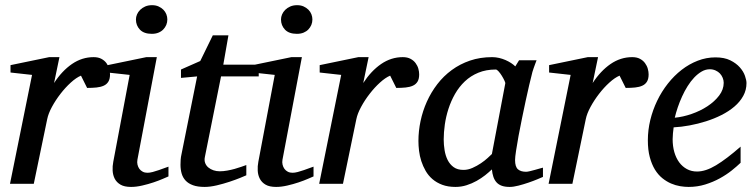

<svg xmlns="http://www.w3.org/2000/svg" viewBox="-20 -717 2949 749"><path d="M409.2 -426.8Q409.2 -409.2 402.8 -398.7Q396.5 -388.2 384.8 -382.8Q373 -377.4 356.7 -375.7Q340.3 -374 319.8 -374L295.9 -421.9Q277.3 -414.1 256.1 -394.8Q234.9 -375.5 215.8 -350.8Q196.8 -326.2 182.6 -300Q168.5 -273.9 164.1 -252L111.8 0H19L105 -424.8L21 -434.1V-462.9L171.9 -494.1H211.9L190.9 -393.1Q221.7 -440.4 260.7 -467.3Q299.8 -494.1 345.2 -494.1Q363.3 -494.1 375.5 -487.5Q387.7 -481 395.3 -470.7Q402.8 -460.4 406 -448.7Q409.2 -437 409.2 -426.8Z M637.2 -28.8Q631.3 -26.4 615.7 -19.5Q600.1 -12.7 579.1 -5.6Q558.1 1.5 534.9 6.8Q511.7 12.2 491.2 12.2Q465.3 12.2 450.2 3.4Q435.1 -5.4 427.7 -19.5Q420.4 -33.7 419.4 -51.3Q418.5 -68.8 421.9 -85.9L485.8 -424.8L399.9 -434.1V-462.9L550.8 -494.1H591.8L516.1 -94.2Q514.2 -84 516.4 -74.7Q518.6 -65.4 523.7 -58.3Q528.8 -51.3 536.9 -47.1Q544.9 -43 555.2 -43Q564 -43 575.9 -46.1Q587.9 -49.3 599.9 -53.5Q611.8 -57.6 622.1 -61.5Q632.3 -65.4 637.2 -66.9ZM632.8 -641.1Q632.8 -629.9 628.7 -619.9Q624.5 -609.9 616.9 -602.1Q609.4 -594.2 598.1 -589.6Q586.9 -585 572.3 -585Q541.5 -585 525.9 -601.3Q510.3 -617.7 510.3 -641.1Q510.3 -650.9 514.4 -660.6Q518.6 -670.4 526.6 -678.5Q534.7 -686.5 546.4 -691.7Q558.1 -696.8 573.2 -696.8Q587.4 -696.8 598.4 -691.9Q609.4 -687 617.2 -679.2Q625 -671.4 628.9 -661.4Q632.8 -651.4 632.8 -641.1Z M842.3 -418.9 779.3 -105Q776.4 -91.8 780.3 -81.3Q784.2 -70.8 792.7 -63.7Q801.3 -56.6 812.7 -52.7Q824.2 -48.8 836.9 -48.8Q851.1 -48.8 866.2 -51.5Q881.3 -54.2 895.3 -58.1Q909.2 -62 921.1 -66.2Q933.1 -70.3 940.9 -73.2V-33.2Q934.6 -30.3 916.5 -22.9Q898.4 -15.6 875 -7.8Q851.6 0 825.7 6.1Q799.8 12.2 778.3 12.2Q751 12.2 732.9 5.6Q714.8 -1 704.1 -12.5Q693.4 -23.9 688.7 -39.8Q684.1 -55.7 684.1 -74.2Q684.1 -84 684.8 -94.2Q685.5 -104.5 688 -115.2L749 -418.9L686 -413.1V-445.8L761.2 -479L810.1 -579.1H871.1L851.1 -464.8H989.3V-418.9Z M1203.1 -28.8Q1197.3 -26.4 1181.6 -19.5Q1166 -12.7 1145 -5.6Q1124 1.5 1100.8 6.8Q1077.6 12.2 1057.1 12.2Q1031.2 12.2 1016.1 3.4Q1001 -5.4 993.7 -19.5Q986.3 -33.7 985.4 -51.3Q984.4 -68.8 987.8 -85.9L1051.8 -424.8L965.8 -434.1V-462.9L1116.7 -494.1H1157.7L1082 -94.2Q1080.1 -84 1082.3 -74.7Q1084.5 -65.4 1089.6 -58.3Q1094.7 -51.3 1102.8 -47.1Q1110.8 -43 1121.1 -43Q1129.9 -43 1141.8 -46.1Q1153.8 -49.3 1165.8 -53.5Q1177.7 -57.6 1188 -61.5Q1198.2 -65.4 1203.1 -66.9ZM1198.7 -641.1Q1198.7 -629.9 1194.6 -619.9Q1190.4 -609.9 1182.9 -602.1Q1175.3 -594.2 1164.1 -589.6Q1152.8 -585 1138.2 -585Q1107.4 -585 1091.8 -601.3Q1076.2 -617.7 1076.2 -641.1Q1076.2 -650.9 1080.3 -660.6Q1084.5 -670.4 1092.5 -678.5Q1100.6 -686.5 1112.3 -691.7Q1124 -696.8 1139.2 -696.8Q1153.3 -696.8 1164.3 -691.9Q1175.3 -687 1183.1 -679.2Q1190.9 -671.4 1194.8 -661.4Q1198.7 -651.4 1198.7 -641.1Z M1615.2 -426.8Q1615.2 -409.2 1608.9 -398.7Q1602.5 -388.2 1590.8 -382.8Q1579.1 -377.4 1562.7 -375.7Q1546.4 -374 1525.9 -374L1502 -421.9Q1483.4 -414.1 1462.2 -394.8Q1440.9 -375.5 1421.9 -350.8Q1402.8 -326.2 1388.7 -300Q1374.5 -273.9 1370.1 -252L1317.9 0H1225.1L1311 -424.8L1227.1 -434.1V-462.9L1377.9 -494.1H1418L1397 -393.1Q1427.7 -440.4 1466.8 -467.3Q1505.9 -494.1 1551.3 -494.1Q1569.3 -494.1 1581.5 -487.5Q1593.8 -481 1601.3 -470.7Q1608.9 -460.4 1612.1 -448.7Q1615.2 -437 1615.2 -426.8Z M1951.2 -392.1Q1951.7 -394.5 1947.5 -403.3Q1943.4 -412.1 1937.5 -421.6Q1931.6 -431.2 1925 -438.5Q1918.5 -445.8 1914.1 -445.8Q1876 -445.8 1845.9 -433.3Q1815.9 -420.9 1793.5 -399.7Q1771 -378.4 1755.1 -350.6Q1739.3 -322.8 1729.5 -292.5Q1719.7 -262.2 1715.3 -231.4Q1710.9 -200.7 1710.9 -172.9Q1710.9 -151.9 1714.4 -130.9Q1717.8 -109.9 1726.3 -92.8Q1734.9 -75.7 1749.8 -64.9Q1764.6 -54.2 1788.1 -54.2Q1805.7 -54.2 1823.2 -62Q1840.8 -69.8 1856 -80.1Q1871.1 -90.3 1882.3 -100.6Q1893.6 -110.8 1898.9 -116.2ZM2098.1 -26.9Q2092.3 -24.4 2076.7 -17.8Q2061 -11.2 2041.7 -4.6Q2022.5 2 2002.7 7.1Q1982.9 12.2 1968.3 12.2Q1950.2 12.2 1937.7 7.8Q1925.3 3.4 1917.2 -5.4Q1909.2 -14.2 1904.8 -26.9Q1900.4 -39.6 1898.9 -56.2Q1887.7 -45.4 1872.6 -33.4Q1857.4 -21.5 1839.1 -11.2Q1820.8 -1 1800 5.6Q1779.3 12.2 1756.8 12.2Q1727.5 12.2 1705.3 3.9Q1683.1 -4.4 1667 -18.3Q1650.9 -32.2 1640.4 -50.5Q1629.9 -68.8 1623.5 -88.6Q1617.2 -108.4 1614.7 -128.7Q1612.3 -148.9 1612.3 -167Q1612.3 -205.6 1620.6 -244.9Q1628.9 -284.2 1645.3 -320.6Q1661.6 -356.9 1686 -388.7Q1710.4 -420.4 1742.4 -443.8Q1774.4 -467.3 1813.7 -480.7Q1853 -494.1 1899.9 -494.1Q1913.6 -494.1 1927 -491Q1940.4 -487.8 1952.1 -482.7Q1963.9 -477.5 1973.6 -471.2Q1983.4 -464.8 1990.2 -458L2004.9 -481.9H2073.2Q2070.8 -476.1 2067.9 -468Q2064.9 -460 2062 -451.7Q2059.1 -443.4 2056.9 -436Q2054.7 -428.7 2054.2 -424.8Q2050.8 -411.6 2044.4 -385Q2038.1 -358.4 2031 -325.2Q2023.9 -292 2016.4 -255.6Q2008.8 -219.2 2002.9 -186.8Q1997.1 -154.3 1993.2 -129.2Q1989.3 -104 1989.3 -92.8Q1989.3 -66.4 2000.5 -56.6Q2011.7 -46.9 2032.2 -46.9Q2037.1 -46.9 2046.6 -49.1Q2056.2 -51.3 2066.4 -54.2Q2076.7 -57.1 2085.4 -59.6Q2094.2 -62 2098.1 -63Z M2510.3 -426.8Q2510.3 -409.2 2503.9 -398.7Q2497.6 -388.2 2485.8 -382.8Q2474.1 -377.4 2457.8 -375.7Q2441.4 -374 2420.9 -374L2397 -421.9Q2378.4 -414.1 2357.2 -394.8Q2335.9 -375.5 2316.9 -350.8Q2297.9 -326.2 2283.7 -300Q2269.5 -273.9 2265.1 -252L2212.9 0H2120.1L2206.1 -424.8L2122.1 -434.1V-462.9L2272.9 -494.1H2313L2292 -393.1Q2322.8 -440.4 2361.8 -467.3Q2400.9 -494.1 2446.3 -494.1Q2464.4 -494.1 2476.6 -487.5Q2488.8 -481 2496.3 -470.7Q2503.9 -460.4 2507.1 -448.7Q2510.3 -437 2510.3 -426.8Z M2803.2 -394Q2803.2 -403.8 2799.3 -413.3Q2795.4 -422.9 2788.6 -430.2Q2781.7 -437.5 2771.5 -442.1Q2761.2 -446.8 2749 -446.8Q2732.4 -446.8 2717.3 -438Q2702.1 -429.2 2688.2 -414.6Q2674.3 -399.9 2662.4 -380.9Q2650.4 -361.8 2640.9 -340.8Q2631.3 -319.8 2624 -298.3Q2616.7 -276.9 2612.3 -257.8Q2644 -260.7 2678 -272.5Q2711.9 -284.2 2739.7 -302.5Q2767.6 -320.8 2785.4 -344.2Q2803.2 -367.7 2803.2 -394ZM2892.1 -393.1Q2892.1 -365.7 2879.4 -342.8Q2866.7 -319.8 2845 -301.3Q2823.2 -282.7 2794.7 -268.3Q2766.1 -253.9 2734.6 -243.9Q2703.1 -233.9 2670.4 -227.8Q2637.7 -221.7 2607.9 -220.2Q2606.4 -210.4 2605.2 -196.8Q2604 -183.1 2604 -173.8Q2604 -146.5 2610.6 -123.5Q2617.2 -100.6 2629.6 -83.7Q2642.1 -66.9 2659.7 -57.4Q2677.2 -47.9 2699.2 -47.9Q2732.9 -47.9 2773.4 -72.3Q2814 -96.7 2869.1 -145V-82Q2855 -68.4 2834.5 -52Q2814 -35.6 2787.8 -21.2Q2761.7 -6.8 2731 2.7Q2700.2 12.2 2666 12.2Q2650.9 12.2 2633.1 9.3Q2615.2 6.3 2597.7 -1.2Q2580.1 -8.8 2563.7 -22Q2547.4 -35.2 2534.9 -55.4Q2522.5 -75.7 2514.9 -103.8Q2507.3 -131.8 2507.3 -169.9Q2507.3 -209.5 2516.8 -248.8Q2526.4 -288.1 2543.7 -324Q2561 -359.9 2585.4 -390.9Q2609.9 -421.9 2639.2 -444.6Q2668.5 -467.3 2701.9 -480.2Q2735.4 -493.2 2771 -493.2Q2805.7 -493.2 2828.9 -481.7Q2852.1 -470.2 2866.2 -454.1Q2880.4 -438 2886.2 -420.9Q2892.1 -403.8 2892.1 -393.1Z"/></svg>

Font: Charis SIL CyrE
Style: Italic
Weight: 400
Italic angle: -11°
Foundry: SIL International
Version: Version 5.000